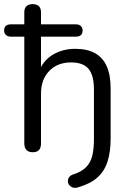

<svg xmlns="http://www.w3.org/2000/svg" viewBox="-37 -732 635 932"><path d="M343 177Q329 182 317.5 178.5Q306 175 299.5 167Q293 159 292.5 148.5Q292 138 298 129Q304 120 317 115Q359 102 381 79.5Q403 57 411 23.5Q419 -10 419 -56V-298Q419 -366 393 -397.5Q367 -429 308 -429Q242 -429 202 -387.5Q162 -346 162 -277V-35Q162 7 122 7Q102 7 91.5 -4Q81 -15 81 -35V-554H17Q1 -554 -8 -562Q-17 -570 -17 -584Q-17 -614 17 -614H99L81 -587V-673Q81 -692 91.5 -702Q102 -712 122 -712Q141 -712 151.5 -702Q162 -692 162 -673V-587L144 -614H330Q346 -614 355 -606Q364 -598 364 -584Q364 -554 330 -554H162V-378H149Q170 -436 218 -465.5Q266 -495 328 -495Q386 -495 424 -474Q462 -453 481 -410.5Q500 -368 500 -303V-59Q500 5 485 52Q470 99 436 129.5Q402 160 343 177Z"/></svg>

Font: Nunito
Style: Regular
Weight: 400
Designer: Vernon Adams
Foundry: Vernon Adams
Version: Version 3.602